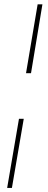

<svg xmlns="http://www.w3.org/2000/svg" viewBox="-20 -748 227 904"><path d="M69.3 -188.5H91.8L36.1 136.7H13.7ZM179.7 -727.5 126 -403.3H102.5L157.2 -727.5Z"/></svg>

Font: Inter Tight Thin
Style: Italic
Weight: 250
Italic angle: -9.39999°
Designer: Rasmus Andersson
Foundry: rsms
Version: Version 3.004